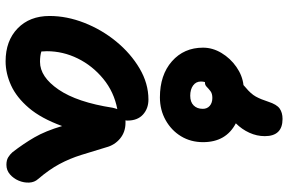

<svg xmlns="http://www.w3.org/2000/svg" viewBox="-196 -848 1054 703"><g transform="rotate(90 331.5 -497.0)"><path d="M205 10Q130 10 84.5 -34Q39 -78 39 -151Q39 -214 64 -278Q89 -342 132.5 -395Q176 -448 231 -480.5Q286 -513 345 -513Q378 -513 400 -493Q422 -473 422 -436Q422 -432 421 -429Q426 -429 430 -429Q464 -429 488 -409Q512 -389 520 -358Q535 -308 548 -266.5Q561 -225 581 -187.5Q601 -150 636 -109Q648 -96 649 -76.5Q650 -57 642 -38Q634 -19 619 -6Q604 7 584 7Q567 7 556.5 0.5Q546 -6 538 -15Q507 -55 483.5 -95.5Q460 -136 442 -197Q414 -120 375.5 -75Q337 -30 293 -10Q249 10 205 10ZM168 -141Q168 -130 169 -121Q184 -116 207 -116Q262 -116 308.5 -184Q355 -252 375 -382Q377 -391 380 -399Q317 -387 269 -347.5Q221 -308 194.5 -254Q168 -200 168 -141ZM337 -555Q255 -555 205 -599Q155 -643 155 -713Q155 -748 174.5 -780.5Q194 -813 225.5 -835Q257 -857 292 -861Q296 -864 301 -869Q324 -888 334 -906Q344 -924 353 -952Q363 -983 378 -993.5Q393 -1004 416 -1004Q479 -1004 479 -939Q479 -910 466.5 -882.5Q454 -855 432 -833Q501 -797 501 -713Q501 -668 479.5 -632.5Q458 -597 420.5 -576Q383 -555 337 -555ZM279 -705Q279 -687 293.5 -676.5Q308 -666 331 -666Q354 -666 366.5 -678.5Q379 -691 379 -712Q379 -728 368 -737.5Q357 -747 339 -747Q323 -747 314 -740Q305 -733 298.5 -726.5Q292 -720 284 -720H281Q279 -713 279 -705Z"/></g></svg>

Font: Shantell Sans Normal
Style: Regular
Weight: 600
Designer: Stephen Nixon, Anya Danilova, Shantell Martin
Foundry: Arrow Type
Version: Version 1.009;[a7da0bfa3]